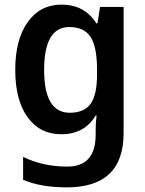

<svg xmlns="http://www.w3.org/2000/svg" viewBox="-20 -571 629 831"><path d="M280 -454Q344 -454 372 -411Q400 -368 400 -269V-249Q400 -160 372 -121.5Q344 -83 282 -83Q171 -83 171 -268Q171 -454 280 -454ZM246 -551Q154 -551 100 -475.5Q46 -400 46 -269Q46 -137 99.5 -63.5Q153 10 245 10Q346 10 394 -71H398Q394 -41 394 -5V12Q394 150 271 150Q166 150 80 108V207Q156 240 269 240Q515 240 515 5V-541H413L402 -470H397Q346 -551 246 -551Z"/></svg>

Font: Noto Sans Display Medium
Style: Regular
Weight: 500
Designer: Monotype Design Team
Foundry: Monotype Imaging Inc.
Version: Version 1.900